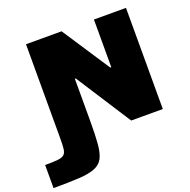

<svg xmlns="http://www.w3.org/2000/svg" viewBox="-235 -840 1213 1227"><g transform="rotate(-20 372.0 -226.0)"><path d="M-78 236V79Q-24 79 7 76Q38 73 51.5 61Q65 49 68 23Q71 -3 71 -50V-688H313L526 -364H533V-688H751V0H536L295 -374H289V-84Q289 8 284 68Q279 128 261.5 162Q244 196 204.5 212Q165 228 96.5 232Q28 236 -78 236Z"/></g></svg>

Font: Saira Expanded ExtraBold
Style: Regular
Weight: 800
Width: 7
Designer: Hector Gatti with collaboration of the Omnibus-Type team
Foundry: Omnibus-Type
Version: Version 1.101